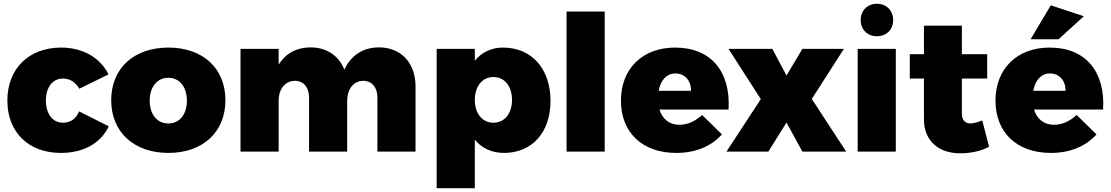

<svg xmlns="http://www.w3.org/2000/svg" viewBox="-20 -803 5883 1017"><path d="M400 -333 555 -409C509 -499 418 -551 304 -551C132 -551 19 -439 19 -270C19 -103 131 7 302 7C422 7 514 -44 556 -134L399 -213C382 -172 352 -153 313 -153C259 -153 223 -200 223 -271C223 -340 259 -387 313 -387C351 -387 381 -367 400 -333Z M872 -551C689 -551 569 -441 569 -272C569 -104 689 7 872 7C1055 7 1174 -104 1174 -272C1174 -441 1055 -551 872 -551ZM872 -391C931 -391 970 -342 970 -270C970 -197 931 -149 872 -149C812 -149 773 -197 773 -270C773 -342 812 -391 872 -391Z M1988 -552C1903 -552 1839 -510 1804 -434C1775 -508 1710 -552 1625 -552C1551 -552 1493 -520 1456 -461V-544H1254V0H1456V-269C1456 -331 1489 -374 1542 -375C1587 -375 1617 -341 1617 -287V0H1819V-269C1819 -331 1852 -374 1904 -375C1949 -375 1979 -341 1979 -287V0H2181V-345C2181 -471 2103 -552 1988 -552Z M2644 -551C2583 -551 2531 -526 2495 -481V-544H2293V194H2495V-63C2532 -18 2585 7 2649 7C2799 7 2896 -102 2896 -269C2896 -439 2796 -551 2644 -551ZM2593 -153C2535 -153 2495 -202 2495 -274C2495 -346 2535 -395 2593 -395C2653 -395 2692 -346 2692 -274C2692 -202 2653 -153 2593 -153Z M2981 -742V0H3183V-742Z M3556 -551C3384 -551 3269 -440 3269 -270C3269 -103 3380 7 3562 7C3665 7 3747 -28 3804 -91L3699 -194C3663 -161 3622 -142 3579 -142C3527 -142 3489 -171 3473 -223H3839C3851 -423 3747 -551 3556 -551ZM3640 -322H3469C3479 -377 3510 -414 3558 -414C3607 -414 3641 -376 3640 -322Z M3839 -544 4010 -278 3828 0H4050L4146 -154L4230 0H4462L4280 -279L4450 -544H4230L4146 -403L4071 -544Z M4625 -783C4574 -783 4539 -747 4539 -696C4539 -647 4574 -611 4625 -611C4676 -611 4711 -647 4711 -696C4711 -747 4676 -783 4625 -783ZM4523 -544V0H4725V-544Z M5183 -165C5159 -156 5137 -149 5121 -149C5093 -149 5075 -166 5075 -201V-387H5209V-516H5075V-667H4874V-516H4799V-387H4874V-170C4874 -57 4952 10 5068 9C5123 9 5181 -4 5219 -26Z M5721 -717 5546 -775 5439 -595H5587ZM5540 -551C5368 -551 5253 -440 5253 -270C5253 -103 5364 7 5546 7C5649 7 5731 -28 5788 -91L5683 -194C5647 -161 5606 -142 5563 -142C5511 -142 5473 -171 5457 -223H5823C5835 -423 5731 -551 5540 -551ZM5624 -322H5453C5463 -377 5494 -414 5542 -414C5591 -414 5625 -376 5624 -322Z"/></svg>

Font: Montserrat ExtraBold
Style: Regular
Weight: 800
Designer: Julieta Ulanovsky
Foundry: Julieta Ulanovsky
Version: Version 4.000